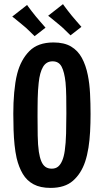

<svg xmlns="http://www.w3.org/2000/svg" viewBox="-20 -913 507 938"><path d="M226.8 5Q177 5 144 -12.7Q111 -30.4 91.4 -63.3Q71.8 -96.2 61.2 -141Q54.6 -171 51.1 -205.1Q47.6 -239.2 46.3 -277.8Q45 -316.4 45 -357Q45 -383.8 46 -409.7Q47 -435.6 49.3 -460.4Q51.6 -485.2 55.1 -508.7Q58.6 -532.2 64.2 -553.6Q81.8 -621.2 123.5 -663.4Q165.2 -705.6 241.2 -705.6Q293.8 -705.6 327.2 -685.7Q360.6 -665.8 380 -630Q399.4 -594.2 409 -546.4Q417.4 -505.2 419.9 -456.3Q422.4 -407.4 422.4 -355.6Q422.4 -311.6 420.2 -270.1Q418 -228.6 412.2 -191.6Q406.4 -154.6 395.8 -122.6Q376.2 -64.6 336.4 -29.8Q296.6 5 226.8 5ZM232.8 -89Q251.6 -89 263.7 -98.9Q275.8 -108.8 284.1 -128.5Q292.4 -148.2 296.4 -176.8Q301.6 -213 302.9 -261.1Q304.2 -309.2 304.2 -359.4Q304.2 -401.6 303.6 -441.2Q303 -480.8 300.2 -510.4Q294.6 -561.6 280.9 -587.5Q267.2 -613.4 237 -613.4Q206.2 -613.4 190.2 -586.2Q174.2 -559 169 -508.4Q167.2 -492.2 165.9 -472.9Q164.6 -453.6 164.2 -432.7Q163.8 -411.8 163.6 -389.6Q163.4 -367.4 163.4 -345.6Q163.4 -295.8 164.2 -250.1Q165 -204.4 169.8 -171.4Q174 -144.2 181.6 -125.6Q189.2 -107 201.7 -98Q214.2 -89 232.8 -89ZM324.4 -740.2Q325.6 -739.6 316.3 -748.4Q307 -757.2 294.4 -769.7Q281.8 -782.2 270.6 -791Q259.4 -800.4 246.4 -811Q233.4 -821.6 224.3 -829.1Q215.2 -836.6 215.2 -836L287.8 -892.8Q287.2 -893.4 293.7 -884.2Q300.2 -875 310.5 -861.9Q320.8 -848.8 330.2 -837Q341.8 -823.4 353 -810.2Q364.2 -797 371.5 -789Q378.8 -781 377.6 -781.6ZM149 -736.2Q150.2 -735.6 140.9 -744.4Q131.6 -753.2 119 -765.7Q106.4 -778.2 95.2 -787Q84 -796.4 71 -807Q58 -817.6 48.9 -825.1Q39.8 -832.6 39.8 -832L112.4 -888.8Q111.8 -889.4 118.3 -880.2Q124.8 -871 135.1 -857.9Q145.4 -844.8 154.8 -833Q166.4 -819.4 177.6 -806.2Q188.8 -793 196.1 -785Q203.4 -777 202.2 -777.6Z"/></svg>

Font: Truculenta
Style: Regular
Weight: 400
Designer: Ivan Castro, Eva Sanz & Omnibus-Type Team
Foundry: Omnibus-Type
Version: Version 1.002